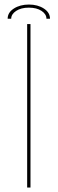

<svg xmlns="http://www.w3.org/2000/svg" viewBox="-20 -846 260 866"><path d="M102.5 0V-737.5H117.5V0ZM14.5 -761.5Q14.5 -789.5 42.5 -807.5Q70.5 -825.5 110.5 -825.5Q150 -825.5 177.8 -807.5Q205.5 -789.5 205.5 -761.5H189.5Q189.5 -782 167.5 -796.8Q145.5 -811.5 110 -811.5Q75 -811.5 52.8 -796.8Q30.5 -782 30.5 -761.5Z"/></svg>

Font: Epilogue Thin
Style: Regular
Weight: 250
Designer: Tyler Finck
Foundry: Etcetera Type Co
Version: Version 2.111